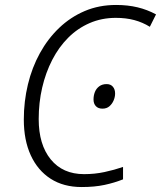

<svg xmlns="http://www.w3.org/2000/svg" viewBox="-20 -744 649 774"><path d="M309 10Q236 10 184 -23.5Q132 -57 104 -118Q76 -179 76 -262Q76 -335 92.5 -403.5Q109 -472 141 -530Q173 -588 218.5 -631.5Q264 -675 321.5 -699.5Q379 -724 448 -724Q495 -724 534.5 -714.5Q574 -705 609 -686L584 -636Q555 -654 521.5 -663Q488 -672 447 -672Q390 -672 341.5 -651Q293 -630 255 -592Q217 -554 190.5 -502.5Q164 -451 150 -390.5Q136 -330 136 -264Q136 -161 184.5 -101.5Q233 -42 319 -42Q362 -42 401.5 -50.5Q441 -59 476 -71V-21Q441 -7 401 1.5Q361 10 309 10ZM393 -306Q376 -306 366.5 -316Q357 -326 357 -343Q357 -359 362.5 -373Q368 -387 380 -396Q392 -405 410 -405Q426 -405 435 -394.5Q444 -384 444 -367Q444 -353 438 -339Q432 -325 421 -315.5Q410 -306 393 -306Z"/></svg>

Font: Noto Sans Display Light
Style: Italic
Weight: 300
Italic angle: -12°
Designer: Monotype Design Team
Foundry: Monotype Imaging Inc.
Version: Version 2.003